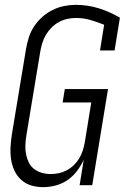

<svg xmlns="http://www.w3.org/2000/svg" viewBox="-20 -763 515 791"><path d="M158 8Q132 8 108.5 1Q85 -6 67 -22.5Q49 -39 39 -61Q29 -83 25.5 -108Q22 -133 23.5 -158.5Q25 -184 29 -210L87 -560Q91 -584 98.5 -608Q106 -632 120 -653.5Q134 -675 153.5 -692.5Q173 -710 196 -721.5Q219 -733 243.5 -738Q268 -743 292 -743Q342 -743 388 -728.5Q434 -714 474 -690L452 -555H392L409 -661Q382 -672 353 -680.5Q324 -689 293 -689Q275 -689 257 -685Q239 -681 222.5 -672Q206 -663 192.5 -649.5Q179 -636 169.5 -620Q160 -604 154.5 -586.5Q149 -569 146 -551L88 -201Q85 -182 84.5 -163Q84 -144 87.5 -126.5Q91 -109 99 -93Q107 -77 121 -66.5Q135 -56 152.5 -51Q170 -46 189 -46Q206 -46 222.5 -49.5Q239 -53 255 -61.5Q271 -70 284 -82.5Q297 -95 306 -110Q315 -125 320.5 -141.5Q326 -158 329 -175L356 -341H238L247 -396H425L360 0H308L325 -105Q314 -81 297.5 -59Q281 -37 258.5 -21.5Q236 -6 210 1Q184 8 158 8Z"/></svg>

Font: Iosevka QP Light
Style: Italic
Weight: 300
Italic angle: -9°
Designer: Belleve Invis
Foundry: Belleve Invis
Version: Version 20.0.0; ttfautohint (v1.8.4)